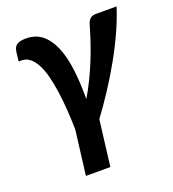

<svg xmlns="http://www.w3.org/2000/svg" viewBox="-126 -614 792 878"><g transform="rotate(-20 269.5 -175.0)"><path d="M539 -513Q521 -456.5 493.8 -396.8Q466.5 -337 433.2 -278Q400 -219 363 -162.5Q326 -106 288.5 -55.5L261 167.5H142L169 -49Q168 -98 164.8 -145.2Q161.5 -192.5 155.5 -234.8Q149.5 -277 140.5 -312.8Q131.5 -348.5 118 -374.5Q104.5 -400.5 86.8 -415Q69 -429.5 46 -429.5H32L37 -473Q38.5 -482.5 41.5 -490.8Q44.5 -499 51.2 -504.8Q58 -510.5 69.2 -513.8Q80.5 -517 98.5 -517Q145 -517 176.8 -491.5Q208.5 -466 228.2 -419.5Q248 -373 256.2 -307.5Q264.5 -242 264 -162Q285.5 -198 304.8 -237.5Q324 -277 340.5 -317.5Q357 -358 370.5 -398.2Q384 -438.5 394.5 -475.5Q400.5 -496.5 411.2 -504.8Q422 -513 438 -513Z"/></g></svg>

Font: Lato 2
Style: Bold Italic
Weight: 700
Italic angle: -7°
Designer: Lukasz Dziedzic with Adam Twardoch and Botio Nikoltchev
Foundry: tyPoland Lukasz Dziedzic
Version: Version 2.015; 2015-08-06; http://www.latofonts.com/